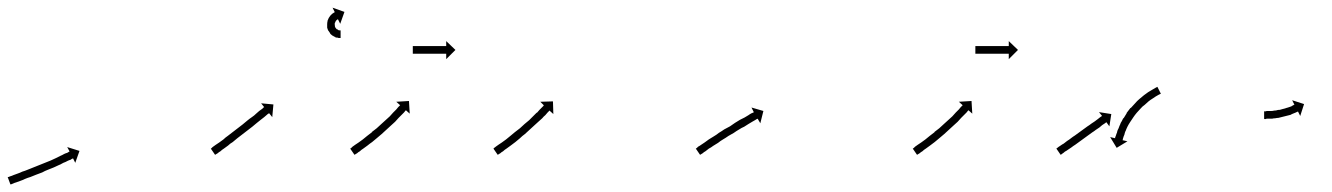

<svg xmlns="http://www.w3.org/2000/svg" viewBox="-26 -478 3469 500"><path d="M-4 -17Q-2 -18 1 -19Q5 -20 9 -22Q14 -24 20 -26Q26 -28 32 -31Q39 -33 46 -36Q53 -39 61 -42Q68 -45 76 -48Q84 -51 91 -54Q98 -57 106 -60Q112 -63 119 -66Q125 -69 131 -72Q136 -74 141 -77Q145 -79 149 -80Q152 -82 154 -83Q155 -83 155 -84L149 -95L181 -85L170 -54L164 -66Q164 -65 163 -65Q160 -64 158 -62Q154 -61 150 -59Q145 -56 139 -54Q134 -51 127 -48Q121 -45 114 -42Q106 -39 99 -36Q91 -33 84 -29Q76 -26 68 -23Q61 -20 53 -17Q46 -15 39 -12Q33 -9 27 -7Q21 -5 16 -3Q12 -2 8 0Q5 1 3 2Q2 2 1 2L-6 -17Q-5 -17 -4 -17Z M525 -92Q526 -94 529 -96Q532 -98 536 -101Q540 -104 545 -107Q550 -111 556 -115Q561 -120 567 -124Q574 -129 580 -134Q586 -139 593 -144Q599 -149 606 -154Q612 -159 618 -164Q624 -169 630 -173Q636 -177 641 -182Q645 -185 649 -189Q653 -192 656 -194Q659 -196 660 -198Q661 -198 662 -199L654 -209L686 -206L683 -173L675 -183Q674 -183 673 -182Q671 -181 669 -179Q666 -176 662 -173Q658 -170 653 -166Q648 -162 643 -158Q637 -153 631 -148Q625 -143 618 -138Q612 -133 605 -128Q599 -123 592 -118Q586 -113 580 -108Q573 -104 568 -99Q562 -95 557 -91Q552 -88 548 -84Q544 -82 541 -79Q538 -77 536 -76Q535 -75 534 -75L523 -91Q524 -92 525 -92ZM860 -379Q860 -379 860 -379Q860 -379 860 -379Q860 -379 860 -379Q860 -379 860 -379Q859 -379 857 -379Q857 -379 857 -379Q857 -379 857 -379Q857 -379 857 -379Q857 -379 857 -379Q855 -379 853 -380Q853 -380 852.5 -380Q852 -380 852 -380Q852 -380 852 -380Q852 -380 852 -380Q849 -380 847 -381Q847 -381 847 -381.5Q847 -382 847 -382Q846 -382 846 -382Q846 -382 846 -382Q843 -383 841 -385Q841 -385 840.5 -385Q840 -385 840 -385Q840 -385 840 -385Q840 -385 840 -385Q837 -388 834 -390Q834 -390 834 -390.5Q834 -391 834 -391Q834 -391 834 -391Q834 -391 834 -391Q832 -394 830 -397Q830 -397 829.5 -397.5Q829 -398 829 -398Q829 -398 829 -398Q829 -398 829 -398Q827 -402 826 -406Q826 -406 826 -406Q826 -406 826 -406Q826 -406 826 -406.5Q826 -407 826 -407Q826 -411 826 -415Q826 -415 826 -415Q826 -415 826 -415Q826 -415 826 -415Q826 -415 826 -415Q826 -419 827 -423Q827 -423 827 -423Q827 -423 827 -424Q827 -424 827 -424Q827 -424 827 -424Q828 -427 830 -431Q830 -431 830 -431Q830 -431 830 -431Q830 -431 830 -431Q830 -431 830 -431Q832 -434 834 -437Q834 -437 834 -437Q834 -437 834 -437Q834 -437 834 -437Q834 -437 834 -437Q836 -439 838 -441Q838 -441 838 -441Q838 -441 838 -441Q838 -441 838.5 -441.5Q839 -442 839 -442Q840 -443 842 -444Q842 -444 842 -444Q842 -444 842 -444Q842 -444 842 -444Q842 -444 842 -444Q844 -445 845 -446Q845 -446 845 -446Q845 -446 845 -446Q845 -446 845 -446Q845 -446 845 -446Q845 -446 846 -446L840 -458L871 -447L860 -416L854 -428Q854 -428 854 -428Q854 -428 854 -428Q854 -428 854 -428Q854 -428 854 -428Q854 -428 854 -428Q853 -428 853 -427Q853 -427 853 -427Q853 -427 853 -427Q853 -427 853 -427Q853 -427 853 -427Q852 -427 851 -426Q851 -426 851 -426Q851 -426 851 -426Q851 -426 851 -426Q851 -426 851 -426Q850 -425 849 -424Q849 -424 849 -424Q849 -424 849 -424Q849 -424 849 -424Q849 -424 849 -424Q848 -423 847 -421Q847 -421 847 -421Q847 -421 847 -421Q847 -422 847.5 -422Q848 -422 848 -422Q847 -420 846 -418Q846 -418 846 -418Q846 -418 846 -418Q846 -418 846 -418.5Q846 -419 846 -419Q846 -416 845 -414Q845 -414 845 -414Q845 -414 845 -414Q846 -415 846 -415Q846 -415 846 -415Q846 -413 846 -410Q846 -410 846 -410Q846 -410 846 -411Q846 -411 846 -411Q846 -411 846 -411Q846 -409 847 -407Q847 -407 847 -407Q847 -407 847 -407Q847 -407 847 -407Q847 -407 847 -407Q848 -405 850 -403Q850 -403 849.5 -403.5Q849 -404 849 -404Q849 -404 849 -404Q849 -404 849 -404Q851 -402 852 -401Q852 -401 852 -401Q852 -401 852 -401Q852 -401 852 -401.5Q852 -402 852 -402Q853 -401 855 -400Q855 -400 855 -400Q855 -400 855 -400Q855 -400 854.5 -400Q854 -400 854 -400Q856 -399 857 -399Q857 -399 857 -399Q857 -399 857 -399Q857 -399 857 -399Q857 -399 857 -399Q858 -399 859 -399Q859 -399 859 -399Q859 -399 859 -399Q859 -399 859 -399Q859 -399 859 -399Q860 -399 861 -399Q861 -399 861 -399Q861 -399 861 -399Q860 -399 860 -399Q860 -399 860 -399Q861 -399 861 -398V-379Q861 -379 860 -379Z M888 -92Q890 -94 892 -96Q895 -98 899 -101Q903 -104 908 -107Q913 -111 919 -115Q919 -115 919 -115Q919 -115 919 -115Q919 -115 919 -115Q919 -115 919 -115Q924 -119 930 -124Q930 -124 930 -124Q930 -124 930 -124Q930 -124 930 -124Q930 -124 930 -124Q936 -129 943 -134Q943 -134 942.5 -134Q942 -134 942 -134Q942 -134 942 -134Q942 -134 942 -134Q949 -139 955 -144Q955 -144 955 -144Q955 -144 955 -144Q955 -144 955 -144Q955 -144 955 -144Q961 -149 967 -155Q967 -155 967 -155Q967 -155 967 -155Q967 -155 967 -155Q967 -155 967 -155Q973 -160 978 -165Q978 -165 978 -165Q978 -165 978 -165Q978 -165 978 -165Q978 -165 978 -165Q984 -170 989 -175Q989 -175 989 -175Q989 -175 989 -175Q989 -175 989 -175Q989 -175 989 -175Q994 -180 998 -185Q998 -185 998 -185Q998 -185 998 -185Q998 -185 998 -185Q998 -185 998 -185Q1002 -189 1006 -193Q1009 -196 1011 -199Q1013 -201 1015 -203Q1016 -204 1016 -204L1006 -213L1039 -215L1041 -182L1031 -191Q1031 -190 1030 -190Q1028 -188 1026 -185Q1023 -182 1020 -179Q1016 -175 1012 -171Q1012 -171 1012 -171Q1012 -171 1012 -171Q1012 -171 1012 -171Q1012 -171 1012 -171Q1008 -166 1003 -161Q1003 -161 1003 -161Q1003 -161 1003 -161Q1003 -161 1003 -161Q1003 -161 1003 -161Q998 -156 992 -151Q992 -151 992 -151Q992 -151 992 -151Q992 -151 992 -151Q992 -151 992 -151Q986 -145 980 -140Q980 -140 980 -140Q980 -140 980 -140Q980 -140 980 -140Q980 -140 980 -140Q974 -134 968 -129Q968 -129 968 -129Q968 -129 968 -129Q968 -129 968 -129Q968 -129 968 -129Q962 -124 955 -118Q955 -118 955 -118Q955 -118 955 -118Q955 -118 955 -118Q955 -118 955 -118Q949 -113 943 -108Q943 -108 943 -108Q943 -108 943 -108Q943 -108 943 -108Q943 -108 943 -108Q937 -104 931 -99Q931 -99 931 -99Q931 -99 931 -99Q931 -99 931 -99Q931 -99 931 -99Q925 -95 920 -91Q915 -88 911 -84Q907 -82 904 -79Q901 -77 899 -76Q898 -75 897 -75L886 -91Q887 -92 888 -92ZM1050 -358Q1051 -358 1051.5 -358Q1052 -358 1053 -358Q1054 -358 1055 -358Q1056 -358 1057 -358Q1058 -358 1059.5 -358Q1061 -358 1063 -358Q1064 -358 1066 -358Q1068 -358 1069 -358Q1071 -358 1073 -358Q1075 -358 1077 -358Q1079 -358 1081 -358Q1083 -358 1085 -358Q1087 -358 1089 -358Q1091 -358 1093 -358Q1095 -358 1097 -358Q1099 -358 1101 -358Q1103 -358 1105 -358Q1107 -358 1109 -358Q1111 -358 1112.5 -358Q1114 -358 1116 -358Q1118 -358 1119.5 -358Q1121 -358 1123 -358Q1124 -358 1125.5 -358Q1127 -358 1128 -358Q1130 -358 1131 -358Q1132 -358 1133 -358Q1133 -358 1134 -358Q1135 -358 1136 -358Q1136 -358 1136 -358Q1136 -358 1136 -358V-371L1160 -348L1136 -324V-338Q1136 -338 1136 -338Q1136 -338 1136 -338Q1135 -338 1134 -338Q1133 -338 1133 -338Q1132 -338 1131 -338Q1130 -338 1128 -338Q1127 -338 1125.5 -338Q1124 -338 1123 -338Q1121 -338 1119.5 -338Q1118 -338 1116 -338Q1114 -338 1112.5 -338Q1111 -338 1109 -338Q1107 -338 1105 -338Q1103 -338 1101 -338Q1099 -338 1097 -338Q1095 -338 1093 -338Q1091 -338 1089 -338Q1087 -338 1085 -338Q1083 -338 1081 -338Q1079 -338 1077 -338Q1075 -338 1073 -338Q1071 -338 1069 -338Q1068 -338 1066 -338Q1064 -338 1063 -338Q1061 -338 1059.5 -338Q1058 -338 1057 -338Q1056 -338 1055 -338Q1054 -338 1053 -338Q1052 -338 1051.5 -338Q1051 -338 1050 -338Q1050 -338 1049.5 -338Q1049 -338 1049 -338V-358Q1049 -358 1049.5 -358Q1050 -358 1050 -358Z M1261 -93Q1263 -94 1265 -96Q1268 -98 1272 -101Q1276 -104 1281 -107Q1286 -111 1292 -115Q1292 -115 1292 -115Q1292 -115 1292 -115Q1292 -115 1292 -115Q1292 -115 1292 -115Q1297 -119 1303 -124Q1303 -124 1303 -124Q1303 -124 1303 -124Q1303 -124 1303 -124Q1303 -124 1303 -124Q1309 -129 1315 -134Q1315 -134 1315 -134Q1315 -134 1315 -134Q1315 -134 1315 -134Q1315 -134 1315 -134Q1322 -139 1328 -144Q1328 -144 1328 -144Q1328 -144 1328 -144Q1328 -144 1328 -144Q1328 -144 1328 -144Q1334 -149 1340 -155Q1340 -155 1340 -155Q1340 -155 1340 -155Q1340 -155 1340 -155Q1340 -155 1340 -155Q1346 -160 1352 -165Q1352 -165 1352 -165Q1352 -165 1352 -165Q1352 -165 1352 -165Q1352 -165 1352 -165Q1357 -170 1362 -175Q1362 -175 1362 -175Q1362 -175 1362 -175Q1362 -175 1362 -175Q1362 -175 1362 -175Q1367 -180 1372 -185V-184Q1376 -189 1379 -192Q1383 -196 1385 -198Q1388 -201 1389 -202Q1390 -203 1390 -204L1381 -213L1414 -214L1415 -181L1405 -190Q1404 -190 1404 -189Q1402 -187 1400 -185Q1397 -182 1394 -178Q1390 -175 1386 -170Q1381 -166 1376 -161Q1376 -161 1376 -161Q1376 -161 1376 -161Q1376 -161 1376 -161Q1376 -161 1376 -161Q1371 -156 1365 -151Q1365 -151 1365 -151Q1365 -151 1365 -151Q1365 -151 1365 -151Q1365 -151 1365 -151Q1359 -145 1353 -140Q1353 -140 1353 -140Q1353 -140 1353 -140Q1353 -140 1353 -140Q1353 -140 1353 -140Q1347 -134 1341 -129Q1341 -129 1341 -129Q1341 -129 1341 -129Q1341 -129 1341 -129Q1341 -129 1341 -129Q1334 -124 1328 -118Q1328 -118 1328 -118Q1328 -118 1328 -118Q1328 -118 1328 -118Q1328 -118 1328 -118Q1322 -113 1316 -108Q1316 -108 1316 -108Q1316 -108 1316 -108Q1316 -108 1316 -108Q1316 -108 1316 -108Q1310 -104 1304 -99Q1304 -99 1304 -99Q1304 -99 1304 -99Q1304 -99 1304 -99Q1304 -99 1304 -99Q1298 -95 1293 -91Q1288 -88 1284 -84Q1280 -82 1277 -79Q1274 -77 1272 -76Q1271 -75 1270 -75L1259 -91Q1260 -92 1261 -93Z M1788 -92Q1790 -94 1792 -96Q1796 -98 1800 -101Q1804 -104 1809 -107Q1814 -111 1820 -115Q1826 -119 1833 -123Q1840 -127 1846 -132Q1853 -136 1860 -141Q1868 -145 1875 -149Q1882 -154 1888 -158Q1895 -162 1901 -166Q1907 -169 1913 -172Q1918 -175 1923 -178Q1927 -181 1931 -183Q1933 -184 1936 -185Q1937 -186 1937 -186L1931 -198L1962 -189L1954 -157L1947 -169Q1946 -168 1945 -168Q1943 -167 1940 -165Q1937 -163 1933 -161Q1928 -158 1923 -155Q1918 -152 1912 -148Q1905 -145 1899 -141Q1892 -137 1885 -132Q1878 -128 1871 -124Q1864 -119 1857 -115Q1850 -111 1844 -106Q1837 -102 1831 -98Q1826 -94 1820 -91Q1815 -87 1811 -84Q1807 -82 1804 -79Q1801 -77 1799 -76Q1798 -75 1797 -75L1786 -91Q1787 -92 1788 -92Z M2353 -92Q2355 -94 2357 -96Q2360 -98 2364 -101Q2368 -104 2373 -107Q2378 -111 2384 -115Q2384 -115 2384 -115Q2384 -115 2384 -115Q2384 -115 2384 -115Q2384 -115 2384 -115Q2389 -119 2395 -124Q2395 -124 2395 -124Q2395 -124 2395 -124Q2395 -124 2395 -124Q2395 -124 2395 -124Q2401 -129 2408 -134Q2408 -134 2407.5 -134Q2407 -134 2407 -134Q2407 -134 2407 -134Q2407 -134 2407 -134Q2414 -139 2420 -144Q2420 -144 2420 -144Q2420 -144 2420 -144Q2420 -144 2420 -144Q2420 -144 2420 -144Q2426 -149 2432 -155Q2432 -155 2432 -155Q2432 -155 2432 -155Q2432 -155 2432 -155Q2432 -155 2432 -155Q2438 -160 2443 -165Q2443 -165 2443 -165Q2443 -165 2443 -165Q2443 -165 2443 -165Q2443 -165 2443 -165Q2449 -170 2454 -175Q2454 -175 2454 -175Q2454 -175 2454 -175Q2454 -175 2454 -175Q2454 -175 2454 -175Q2459 -180 2463 -185Q2463 -185 2463 -185Q2463 -185 2463 -185Q2463 -185 2463 -185Q2463 -185 2463 -185Q2467 -189 2471 -193Q2474 -196 2476 -199Q2478 -201 2480 -203Q2481 -204 2481 -204L2471 -213L2504 -215L2506 -182L2496 -191Q2496 -190 2495 -190Q2493 -188 2491 -185Q2488 -182 2485 -179Q2481 -175 2477 -171Q2477 -171 2477 -171Q2477 -171 2477 -171Q2477 -171 2477 -171Q2477 -171 2477 -171Q2473 -166 2468 -161Q2468 -161 2468 -161Q2468 -161 2468 -161Q2468 -161 2468 -161Q2468 -161 2468 -161Q2463 -156 2457 -151Q2457 -151 2457 -151Q2457 -151 2457 -151Q2457 -151 2457 -151Q2457 -151 2457 -151Q2451 -145 2445 -140Q2445 -140 2445 -140Q2445 -140 2445 -140Q2445 -140 2445 -140Q2445 -140 2445 -140Q2439 -134 2433 -129Q2433 -129 2433 -129Q2433 -129 2433 -129Q2433 -129 2433 -129Q2433 -129 2433 -129Q2427 -124 2420 -118Q2420 -118 2420 -118Q2420 -118 2420 -118Q2420 -118 2420 -118Q2420 -118 2420 -118Q2414 -113 2408 -108Q2408 -108 2408 -108Q2408 -108 2408 -108Q2408 -108 2408 -108Q2408 -108 2408 -108Q2402 -104 2396 -99Q2396 -99 2396 -99Q2396 -99 2396 -99Q2396 -99 2396 -99Q2396 -99 2396 -99Q2390 -95 2385 -91Q2380 -88 2376 -84Q2372 -82 2369 -79Q2366 -77 2364 -76Q2363 -75 2362 -75L2351 -91Q2352 -92 2353 -92ZM2515 -358Q2516 -358 2516.5 -358Q2517 -358 2518 -358Q2519 -358 2520 -358Q2521 -358 2522 -358Q2523 -358 2524.5 -358Q2526 -358 2528 -358Q2529 -358 2531 -358Q2533 -358 2534 -358Q2536 -358 2538 -358Q2540 -358 2542 -358Q2544 -358 2546 -358Q2548 -358 2550 -358Q2552 -358 2554 -358Q2556 -358 2558 -358Q2560 -358 2562 -358Q2564 -358 2566 -358Q2568 -358 2570 -358Q2572 -358 2574 -358Q2576 -358 2577.5 -358Q2579 -358 2581 -358Q2583 -358 2584.5 -358Q2586 -358 2588 -358Q2589 -358 2590.5 -358Q2592 -358 2593 -358Q2595 -358 2596 -358Q2597 -358 2598 -358Q2598 -358 2599 -358Q2600 -358 2601 -358Q2601 -358 2601 -358Q2601 -358 2601 -358V-371L2625 -348L2601 -324V-338Q2601 -338 2601 -338Q2601 -338 2601 -338Q2600 -338 2599 -338Q2598 -338 2598 -338Q2597 -338 2596 -338Q2595 -338 2593 -338Q2592 -338 2590.5 -338Q2589 -338 2588 -338Q2586 -338 2584.5 -338Q2583 -338 2581 -338Q2579 -338 2577.5 -338Q2576 -338 2574 -338Q2572 -338 2570 -338Q2568 -338 2566 -338Q2564 -338 2562 -338Q2560 -338 2558 -338Q2556 -338 2554 -338Q2552 -338 2550 -338Q2548 -338 2546 -338Q2544 -338 2542 -338Q2540 -338 2538 -338Q2536 -338 2534 -338Q2533 -338 2531 -338Q2529 -338 2528 -338Q2526 -338 2524.5 -338Q2523 -338 2522 -338Q2521 -338 2520 -338Q2519 -338 2518 -338Q2517 -338 2516.5 -338Q2516 -338 2515 -338Q2515 -338 2514.5 -338Q2514 -338 2514 -338V-358Q2514 -358 2514.5 -358Q2515 -358 2515 -358Z M2726 -92Q2728 -93 2730 -95Q2733 -97 2736 -99Q2740 -102 2744 -104Q2748 -107 2753 -111Q2758 -114 2763 -118Q2768 -122 2773 -125Q2779 -129 2784 -133Q2790 -137 2795 -141Q2801 -145 2806 -149Q2811 -152 2816 -156Q2821 -159 2825 -162Q2829 -165 2833 -168Q2836 -170 2838 -172Q2839 -173 2840 -173.5Q2841 -174 2842 -175Q2843 -175 2844 -176L2836 -186L2868 -181L2863 -149L2855 -160Q2855 -159 2854 -159Q2852 -157 2850 -156Q2847 -154 2844 -152Q2841 -149 2837 -146Q2832 -143 2828 -140Q2823 -136 2818 -133Q2812 -129 2807 -125Q2802 -121 2796 -117Q2790 -113 2785 -109Q2780 -105 2774 -101Q2769 -98 2764 -94Q2759 -91 2755 -88Q2751 -85 2747 -83Q2744 -80 2742 -79Q2739 -77 2738 -76Q2737 -75 2736 -75L2725 -91Q2726 -92 2726 -92ZM2995 -233Q2995 -233 2995 -233Q2995 -233 2995 -233Q2995 -233 2995 -233Q2995 -233 2995 -233Q2993 -232 2991 -231Q2991 -231 2991 -231Q2991 -231 2991 -231Q2991 -231 2991 -231Q2991 -231 2991 -231Q2987 -229 2984 -227Q2984 -227 2984 -227Q2984 -227 2984 -227Q2984 -227 2984 -227Q2984 -227 2984 -227Q2980 -224 2975 -221Q2975 -221 2975 -221Q2975 -221 2975 -221Q2975 -221 2975 -221Q2975 -221 2975 -221Q2970 -218 2965 -214Q2965 -214 2965 -214Q2965 -214 2965 -214Q2965 -214 2965 -214Q2965 -214 2965 -214Q2960 -210 2955 -205Q2955 -205 2955 -205Q2955 -205 2955 -205Q2955 -205 2955 -205Q2955 -205 2955 -205Q2949 -201 2944 -195Q2944 -195 2944 -195Q2944 -195 2944 -195Q2944 -195 2944 -195Q2944 -195 2944 -195Q2939 -190 2934 -184Q2934 -184 2934 -184Q2934 -184 2934 -184Q2934 -184 2934 -184Q2934 -184 2934 -184Q2929 -178 2925 -172Q2925 -172 2925 -172Q2925 -172 2925 -172Q2925 -172 2925 -172Q2925 -172 2925 -172Q2921 -166 2917 -160Q2917 -160 2917 -160Q2917 -160 2917 -160Q2917 -160 2917 -160Q2917 -160 2917 -160Q2913 -154 2910 -148Q2910 -148 2910 -148Q2910 -148 2910 -148Q2910 -148 2910 -148Q2910 -148 2910 -148Q2907 -142 2905 -136Q2905 -136 2905 -136.5Q2905 -137 2905 -137Q2905 -137 2905 -137Q2905 -137 2905 -137Q2903 -132 2902 -127Q2902 -127 2902 -127Q2902 -127 2902 -127Q2902 -127 2902 -127Q2902 -127 2902 -127Q2900 -123 2899 -119Q2899 -119 2899 -119Q2899 -119 2899 -119Q2899 -119 2899 -119Q2899 -119 2899 -119Q2898 -117 2898 -114Q2898 -114 2898 -114.5Q2898 -115 2898 -115Q2898 -115 2898 -115Q2898 -115 2898 -115Q2898 -114 2897 -113L2910 -110L2882 -93L2865 -121L2878 -118Q2878 -119 2878 -120Q2878 -120 2878 -120Q2878 -120 2878 -120Q2878 -120 2878 -120Q2878 -120 2878 -120Q2879 -122 2880 -125Q2880 -125 2880 -125Q2880 -125 2880 -125Q2880 -125 2880 -125Q2880 -125 2880 -125Q2881 -129 2883 -133Q2883 -133 2883 -133Q2883 -133 2883 -134Q2883 -134 2883 -134Q2883 -134 2883 -134Q2884 -139 2887 -144Q2887 -144 2887 -144Q2887 -144 2887 -144Q2887 -144 2887 -144Q2887 -144 2887 -144Q2889 -150 2892 -156Q2892 -156 2892 -156.5Q2892 -157 2892 -157Q2892 -157 2892 -157Q2892 -157 2892 -157Q2896 -163 2899 -170Q2899 -170 2899.5 -170Q2900 -170 2900 -170Q2900 -170 2900 -170Q2900 -170 2900 -170Q2904 -177 2908 -183Q2908 -183 2908 -183Q2908 -183 2908 -183Q2908 -183 2908 -183.5Q2908 -184 2908 -184Q2913 -190 2918 -197Q2918 -197 2918 -197Q2918 -197 2918 -197Q2919 -197 2919 -197Q2919 -197 2919 -197Q2924 -203 2930 -209Q2930 -209 2930 -209Q2930 -209 2930 -209Q2930 -209 2930 -209Q2930 -209 2930 -209Q2935 -215 2941 -220Q2941 -220 2941 -220Q2941 -220 2941 -220Q2941 -220 2941 -220Q2941 -220 2941 -220Q2947 -225 2953 -230Q2953 -230 2953 -230Q2953 -230 2953 -230Q2953 -230 2953 -230Q2953 -230 2953 -230Q2959 -234 2964 -238Q2964 -238 2964 -238Q2964 -238 2964 -238Q2964 -238 2964 -238Q2964 -238 2964 -238Q2969 -241 2974 -244Q2974 -244 2974 -244Q2974 -244 2974 -244Q2974 -244 2974 -244Q2974 -244 2974 -244Q2978 -246 2981 -248Q2981 -248 2981 -248Q2981 -248 2981 -248Q2981 -248 2981 -248Q2981 -248 2981 -248Q2984 -250 2986 -251Q2986 -251 2986 -251Q2986 -251 2986 -251Q2987 -251 2987 -251Q2987 -251 2987 -251Q2987 -251 2988 -252L2997 -234Q2996 -233 2995 -233Z M3267 -188Q3268 -188 3270 -188Q3270 -188 3270 -188Q3270 -188 3270 -188Q3270 -188 3270 -188Q3270 -188 3270 -188Q3272 -189 3274 -189Q3274 -189 3274 -189Q3274 -189 3274 -189Q3274 -189 3274 -189Q3274 -189 3274 -189Q3276 -189 3279 -189Q3279 -189 3279 -189Q3279 -189 3279 -189Q3279 -189 3279 -189Q3279 -189 3279 -189Q3282 -189 3285 -189Q3285 -189 3285 -189Q3285 -189 3285 -189Q3285 -189 3285 -189Q3285 -189 3285 -189Q3289 -189 3292 -190Q3292 -190 3292 -190Q3292 -190 3292 -190Q3292 -190 3292 -190Q3292 -190 3292 -190Q3296 -190 3300 -191Q3300 -191 3300 -191Q3300 -191 3300 -191Q3299 -191 3299 -191Q3299 -191 3299 -191Q3303 -192 3307 -192Q3307 -192 3307 -192Q3307 -192 3307 -192Q3307 -192 3307 -192Q3307 -192 3307 -192Q3311 -193 3314 -194Q3314 -194 3314 -194Q3314 -194 3314 -194Q3314 -194 3314 -194Q3314 -194 3314 -194Q3318 -195 3322 -196Q3322 -196 3321.5 -196Q3321 -196 3321 -196Q3321 -196 3321 -196Q3321 -196 3321 -196Q3325 -197 3328 -198Q3328 -198 3328 -198Q3328 -198 3328 -198Q3328 -198 3328 -198Q3328 -198 3328 -198Q3331 -199 3334 -200Q3334 -200 3334 -200Q3334 -200 3334 -200Q3334 -200 3334 -200Q3334 -200 3334 -200Q3336 -201 3339 -202Q3339 -202 3338.5 -202Q3338 -202 3338 -202Q3338 -202 3338 -202Q3338 -202 3338 -202Q3340 -203 3342 -204Q3342 -204 3342 -204Q3342 -204 3342 -204Q3342 -204 3342 -204Q3342 -204 3342 -204Q3343 -205 3344 -205Q3345 -205 3345 -205L3339 -217L3370 -207L3360 -176L3354 -188Q3354 -187 3353 -187Q3352 -187 3351 -186Q3351 -186 3351 -186Q3351 -186 3351 -186Q3351 -186 3350.5 -186Q3350 -186 3350 -186Q3349 -185 3346 -184Q3346 -184 3346 -184Q3346 -184 3346 -184Q3346 -184 3346 -184Q3346 -184 3346 -184Q3344 -183 3341 -182Q3341 -182 3341 -182Q3341 -182 3341 -182Q3341 -182 3341 -182Q3341 -182 3341 -182Q3338 -181 3335 -179Q3335 -179 3335 -179Q3335 -179 3335 -179Q3335 -179 3335 -179Q3335 -179 3335 -179Q3331 -178 3327 -177Q3327 -177 3327 -177Q3327 -177 3327 -177Q3327 -177 3327 -177Q3327 -177 3327 -177Q3323 -176 3319 -175Q3319 -175 3319 -175Q3319 -175 3319 -175Q3319 -175 3319 -175Q3319 -175 3319 -175Q3315 -174 3311 -173Q3311 -173 3311 -173Q3311 -173 3311 -173Q3311 -173 3311 -173Q3311 -173 3311 -173Q3307 -172 3303 -171Q3303 -171 3303 -171Q3303 -171 3303 -171Q3303 -171 3303 -171Q3303 -171 3303 -171Q3299 -171 3295 -170Q3295 -170 3295 -170Q3295 -170 3295 -170Q3295 -170 3295 -170Q3295 -170 3295 -170Q3291 -170 3287 -169Q3287 -169 3287 -169Q3287 -169 3287 -169Q3287 -169 3287 -169Q3287 -169 3287 -169Q3283 -169 3280 -169Q3280 -169 3280 -169Q3280 -169 3280 -169Q3280 -169 3280 -169Q3280 -169 3280 -169Q3277 -169 3274 -169Q3274 -169 3274 -169Q3274 -169 3274 -169Q3274 -169 3274 -169Q3274 -169 3274 -169Q3272 -169 3270 -168Q3270 -168 3270 -168Q3270 -168 3270 -168Q3270 -168 3270 -168Q3270 -168 3270 -168Q3268 -168 3267 -168Q3266 -168 3266 -169V-188Q3267 -188 3267 -188Z"/></svg>

Font: FRB American Cursive Just Arrows
Style: Italic
Weight: 400
Italic angle: -25°
Version: Version 2.0;Modular Font Editor K font №1